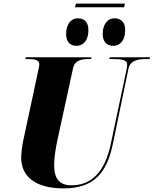

<svg xmlns="http://www.w3.org/2000/svg" viewBox="-20 -1030 848 1060"><path d="M670 -1010H399L394 -990H665ZM606 -777C637 -777 671 -800 671 -865C671 -908 647 -929 613 -929C572 -929 547 -894 547 -842C547 -799 570 -777 606 -777ZM403 -777C434 -777 468 -800 468 -865C468 -908 445 -929 410 -929C370 -929 345 -894 345 -842C345 -799 367 -777 403 -777ZM331 10C495 10 569 -71 603 -235L689 -650C699 -697 742 -704 785 -704H806L808 -714H586L584 -704H604C649 -704 682 -700 682 -674C682 -669 681 -655 678 -643L592 -237C559 -80 485 -7 374 -7C307 -7 278 -45 279 -121C279 -159 288 -215 296 -252L383 -652C392 -697 429 -704 470 -704H483L485 -714H122L120 -704H132C171 -704 197 -700 197 -675C197 -665 192 -646 187 -621L108 -252C103 -229 97 -183 97 -160C97 -52 180 10 331 10Z"/></svg>

Font: Noto Serif Display SemiCondensed Black
Style: Italic
Weight: 900
Width: 4
Italic angle: -12°
Designer: Monotype Design Team
Foundry: Monotype Imaging Inc.
Version: Version 2.009